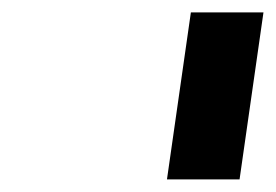

<svg xmlns="http://www.w3.org/2000/svg" viewBox="-20 -720 440 306"><path d="M246.1 -434.1 284.2 -700.2H399.9L361.8 -434.1Z"/></svg>

Font: Trueno SemiBold
Style: Italic
Weight: 600
Designer: Julieta Ulanovsky
Foundry: Julieta Ulanovsky
Version: Version 3.001b | FøM Fix